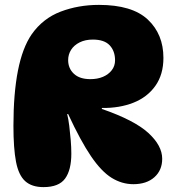

<svg xmlns="http://www.w3.org/2000/svg" viewBox="-20 -759 707 786"><path d="M158 7Q110 7 83 -17.5Q56 -42 45.5 -97Q35 -152 35 -244Q35 -376 53.5 -470Q72 -564 110 -619Q156 -684 228.5 -711.5Q301 -739 385 -739Q521 -739 585 -679Q649 -619 649 -522Q649 -454 616 -407.5Q583 -361 526 -338.5Q469 -316 397 -317V-313Q530 -267 587 -215Q644 -163 644 -109Q644 -62 612 -33.5Q580 -5 526 -5Q479 -5 437 -31Q395 -57 352.5 -119.5Q310 -182 259 -292H255Q260 -272 263.5 -244Q267 -216 269.5 -186Q272 -156 272 -130Q272 -63 246.5 -28Q221 7 158 7ZM350 -435Q379 -435 401.5 -444.5Q424 -454 437.5 -471.5Q451 -489 451 -512Q451 -550 429 -573.5Q407 -597 360 -597Q329 -597 306 -585.5Q283 -574 271 -555Q259 -536 259 -513Q259 -479 282.5 -457Q306 -435 350 -435Z"/></svg>

Font: DynaPuff SemiBold
Style: Regular
Weight: 600
Designer: Toshi Omagari, Jennifer Daniel
Foundry: Google Fonts
Version: Version 2.000